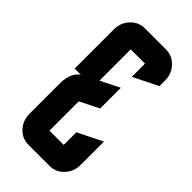

<svg xmlns="http://www.w3.org/2000/svg" viewBox="-220 -752 810 810"><g transform="rotate(45 185.0 -347.5)"><path d="M254.9 -694.8Q292.5 -694.8 318.4 -667.5Q345.2 -639.2 345.2 -600.1V-565.9L234.9 -511.2V-589.8H149.9V-403.3L234.9 -445.8V-322.3L149.9 -279.8V-105H234.9V-180.2L345.2 -234.9V-95.2Q345.2 -55.7 318.4 -27.3Q292.5 0 254.9 0H129.9Q92.3 0 66.4 -27.3Q40 -55.2 40 -95.2V-279.8Q40 -313 52.2 -336.9Q60.5 -353.5 76.7 -365.2H40V-600.1Q40 -639.6 66.4 -667.5Q92.3 -694.8 129.9 -694.8Z"/></g></svg>

Font: Horta
Style: Regular
Weight: 600
Width: 3
Version: Version 0.11